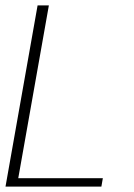

<svg xmlns="http://www.w3.org/2000/svg" viewBox="-30 -695 500 715"><path d="M-9.5 0H347.5L353 -31.5H38L152 -675H110Z"/></svg>

Font: Anybody UltraCondensed Thin ExtraLight
Style: Italic
Weight: 250
Italic angle: -10°
Version: Version 1.111